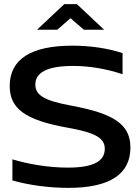

<svg xmlns="http://www.w3.org/2000/svg" viewBox="-20 -900 678 929"><path d="M573 -541V-643C499 -667 417 -679 329 -679C133 -679 27 -615 27 -484C27 -376 99 -319 308 -282C442 -258 487 -232 487 -180C487 -122 436 -89 308 -89C217 -89 120 -105 40 -129V-27C124 -3 221 9 311 9C514 9 611 -59 611 -186C611 -295 537 -350 324 -389C195 -413 151 -439 151 -491C151 -548 207 -581 333 -581C411 -581 490 -568 573 -541ZM159 -756H257L321 -812L386 -756H484L352 -880H291Z"/></svg>

Font: LT Wave Medium
Style: Regular
Weight: 500
Designer: Daniel Lyons
Version: Version 2.5 (Glyphs App)